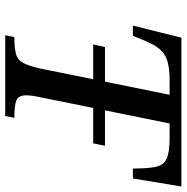

<svg xmlns="http://www.w3.org/2000/svg" viewBox="-10 -686 697 716"><g transform="rotate(90 338.0 -328.5)"><path d="M413 0H112L119 -34Q161 -34 183 -40.5Q205 -47 216 -68.5Q227 -90 237 -135L276 -328H146L156 -372H285L334 -613H281Q240 -613 214.5 -606.5Q189 -600 172.5 -585Q156 -570 143 -543.5Q130 -517 114 -476H76L121 -657H676L646 -476H609Q609 -530 603 -560Q597 -590 573.5 -601.5Q550 -613 494 -613H441L392 -372H524L515 -328H383L344 -135Q340 -117 338 -103Q336 -89 336 -78Q336 -49 355 -41.5Q374 -34 420 -34Z"/></g></svg>

Font: STIX Two Text Medium
Style: Italic
Weight: 500
Italic angle: -12°
Designer: Ross Mills, John Hudson & Paul Hanslow, Tiro Typeworks Ltd; with prior portions MicroPress Inc. and Coen Hoffman, Elsevi
Foundry: Tiro Typeworks Ltd
Version: Version 2.13 b171